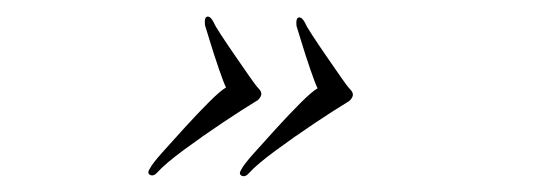

<svg xmlns="http://www.w3.org/2000/svg" viewBox="-20 -263 660 237"><path d="M175 -51Q170 -45 165.5 -47Q161 -49 165 -55Q168 -61 180.5 -75Q193 -89 208.5 -106Q224 -123 238 -137Q252 -151 259 -155Q256 -161 250 -178.5Q244 -196 239 -212.5Q234 -229 233 -232Q232 -242 236 -242.5Q240 -243 244 -235Q245 -232 252.5 -220.5Q260 -209 270 -194.5Q280 -180 288 -168.5Q296 -157 299 -154Q304 -149 302 -144.5Q300 -140 296 -138Q281 -129 255.5 -112Q230 -95 207 -78Q184 -61 175 -51ZM288 -50Q283 -44 278.5 -46Q274 -48 278 -54Q281 -60 293.5 -74Q306 -88 321.5 -105Q337 -122 351 -136Q365 -150 372 -154Q369 -160 363 -177.5Q357 -195 352 -211.5Q347 -228 346 -231Q345 -241 349 -241.5Q353 -242 357 -234Q358 -231 365.5 -219.5Q373 -208 383 -193.5Q393 -179 401 -167.5Q409 -156 412 -153Q417 -148 415 -143.5Q413 -139 409 -137Q394 -128 368.5 -111Q343 -94 320 -77Q297 -60 288 -50Z"/></svg>

Font: Kapakana Light
Style: Regular
Weight: 300
Designer: Kyosuke Nagai
Version: Version 1.000